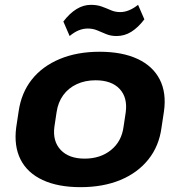

<svg xmlns="http://www.w3.org/2000/svg" viewBox="-20 -764 745 794"><path d="M313 10Q220 10 156.5 -19.5Q93 -49 65 -104.5Q37 -160 47 -237L57 -303Q68 -380 111.5 -435Q155 -490 227 -520Q299 -550 392 -550Q485 -550 548.5 -520.5Q612 -491 640.5 -435.5Q669 -380 658 -303L648 -237Q638 -160 593.5 -104.5Q549 -49 477.5 -19.5Q406 10 313 10ZM330 -108Q395 -108 439 -143.5Q483 -179 491 -240L500 -300Q508 -361 474.5 -396.5Q441 -432 375 -432Q332 -432 297.5 -416Q263 -400 241.5 -370.5Q220 -341 214 -300L205 -240Q197 -180 231 -144Q265 -108 330 -108ZM242 -675Q268 -709 296.5 -726.5Q325 -744 356 -744Q381 -744 400.5 -737Q420 -730 438 -722Q456 -714 477 -714Q495 -714 513.5 -721.5Q532 -729 551 -744L577 -684Q551 -650 523 -632.5Q495 -615 462 -615Q438 -615 419 -623Q400 -631 382 -638.5Q364 -646 343 -646Q324 -646 305.5 -638.5Q287 -631 268 -615Z"/></svg>

Font: Pathway Extreme 8pt Thin 12pt
Style: Bold Italic
Weight: 700
Italic angle: -8°
Version: Version 1.001;gftools[0.9.26]